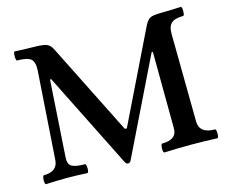

<svg xmlns="http://www.w3.org/2000/svg" viewBox="-96 -799 1123 942"><g transform="rotate(-15 465.5 -328.5)"><path d="M444 9Q436 9 430 -2L187 -488H181L156 -101Q153 -65 172.5 -53.5Q192 -42 239 -42Q244 -42 245.5 -30.4Q247 -18.9 245.5 -7.9Q244 3 239 3Q187 0 134 0Q81.5 0 30 3Q25 3 23.5 -7.8Q22 -18.5 24 -30.3Q26 -42 30 -42Q102 -42 104 -103L134 -545Q137 -589 119 -604.5Q101 -620 49 -620Q45 -620 43.5 -631.5Q42 -643 43.5 -654.5Q45 -666 49 -666Q70 -665 93 -664Q116 -663 136.9 -663Q172 -663 192 -660Q212 -657 223 -647.5Q234 -638 242 -620L473 -159H483L709 -623Q718 -640 727 -648.5Q736 -657 752.5 -660Q769 -663 798 -663Q816 -663 845 -664Q874 -665 892 -666Q897 -666 898.5 -654.6Q900 -643.1 898.5 -631.6Q897 -620 892 -620Q850 -620 832 -603.5Q814 -587 815 -549L820 -102Q822 -42 899 -42Q904 -42 905.5 -30.4Q907 -18.9 905.5 -7.9Q904 3 899 3Q831.6 0 765.3 0Q699 0 631 3Q626 3 624.5 -7.8Q623 -18.5 625 -30.3Q627 -42 631 -42Q708 -42 706 -102L703.4 -488H697L460 -2Q455.2 9 444 9Z"/></g></svg>

Font: Junicode VF
Style: Regular
Weight: 400
Designer: Peter S. Baker
Version: Version 2.213